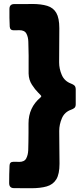

<svg xmlns="http://www.w3.org/2000/svg" viewBox="-20 -805 431 983"><path d="M66.4 23.4Q69.3 23.4 72.3 23.7Q75.2 23.9 78.1 23.9Q105 23.9 114.3 6.1Q123.5 -11.7 124.5 -35.6Q125.5 -59.6 125.5 -78.1Q126 -102.1 126 -125.5Q126 -148.9 126 -172.9Q126 -254.4 187 -305.7Q191.4 -310.1 191.4 -312.5Q191.4 -315.4 175.5 -330.8Q159.7 -346.2 143.6 -371.1Q127.4 -396 126.5 -428.2Q126 -458.5 126.5 -488.8Q127 -519 126 -548.8Q125.5 -567.4 125 -591.3Q124.5 -615.2 115.2 -632.8Q106 -650.4 79.1 -650.4Q71.8 -650.4 64.5 -650.1Q57.1 -649.9 49.8 -649.9Q31.2 -649.9 29.8 -668.9Q28.3 -690.9 28.3 -713.9Q28.3 -736.8 28.3 -758.8Q28.3 -784.2 53.2 -784.2H114.7Q122.1 -784.2 129.2 -784.4Q136.2 -784.7 143.6 -784.7Q190.4 -784.7 221.7 -775.1Q252.9 -765.6 268.3 -739Q283.7 -712.4 283.7 -660.6Q283.7 -617.2 283.2 -573.2Q282.7 -529.3 282.7 -485.8Q282.7 -452.6 296.4 -421.1Q310.1 -389.6 343.8 -377Q355.5 -372.6 361.3 -366.9Q367.2 -361.3 367.7 -348.1V-271.5Q367.7 -258.3 361.3 -252.7Q355 -247.1 343.8 -243.2Q310.5 -231.4 296.9 -199.5Q283.2 -167.5 283.2 -134.8Q283.2 -93.3 283.9 -51Q284.7 -8.8 284.7 33.2Q284.7 86.4 268.1 113.3Q251.5 140.1 219.2 149.4Q187 158.7 139.2 158.7L51.8 158.2Q26.9 158.2 26.9 132.3Q26.9 110.4 27.3 87.6Q27.8 64.9 28.8 43Q29.3 23.4 48.3 23.4Z"/></svg>

Font: Belanosima SemiBold
Style: Regular
Weight: 600
Designer: The DocRepair Project, Santiago Orozco
Foundry: Google
Version: Version 2.000